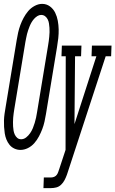

<svg xmlns="http://www.w3.org/2000/svg" viewBox="-38 -765 595 990"><path d="M67 8Q51 8 36 1Q21 -6 11 -18.5Q1 -31 -5 -46Q-11 -61 -13.5 -77.5Q-16 -94 -17 -110.5Q-18 -127 -17.5 -144Q-17 -161 -14.5 -178.5Q-12 -196 -9 -213L48 -558Q51 -577 55.5 -597Q60 -617 67 -636Q74 -655 84 -673.5Q94 -692 107.5 -708Q121 -724 140.5 -734.5Q160 -745 179 -745Q202 -745 219.5 -732Q237 -719 246.5 -699.5Q256 -680 260 -658Q264 -636 264.5 -613.5Q265 -591 262.5 -568Q260 -545 256 -522L199 -177Q196 -158 191.5 -138Q187 -118 180 -99.5Q173 -81 163 -62Q153 -43 139 -27Q125 -11 106 -1.5Q87 8 67 8ZM71 -47Q85 -47 97 -56.5Q109 -66 117.5 -78.5Q126 -91 131.5 -104.5Q137 -118 141 -131.5Q145 -145 148 -158.5Q151 -172 153 -186L210 -531Q212 -543 213.5 -554Q215 -565 216 -576.5Q217 -588 217.5 -599.5Q218 -611 217 -622Q216 -633 214.5 -644Q213 -655 208 -665Q203 -675 194.5 -681.5Q186 -688 174 -688Q164 -688 154.5 -682Q145 -676 137.5 -667.5Q130 -659 124.5 -649.5Q119 -640 115 -630Q111 -620 107.5 -610Q104 -600 101.5 -590Q99 -580 97 -569.5Q95 -559 93 -549L36 -204Q34 -192 32.5 -181Q31 -170 30 -158.5Q29 -147 29 -135.5Q29 -124 29.5 -113Q30 -102 32 -91Q34 -80 38.5 -70.5Q43 -61 51 -54Q59 -47 71 -47ZM186 205 188 150H226Q234 150 242 146.5Q250 143 255 136Q260 129 262.5 121Q265 113 268 105L300 8L301 -475H279L281 -530H382L380 -475H349L346 -125L459 -475H434L436 -530H537L535 -475H507L311 124Q310 127 309 130Q308 133 307 136Q302 150 295 163.5Q288 177 277 187.5Q266 198 252 201.5Q238 205 224 205Z"/></svg>

Font: Iosevka Slab Light Oblique
Style: Regular
Weight: 300
Italic angle: -9°
Monospace: yes
Designer: Belleve Invis
Foundry: Belleve Invis
Version: Version 11.1.1; ttfautohint (v1.8.3)